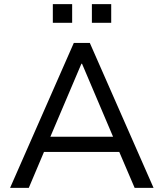

<svg xmlns="http://www.w3.org/2000/svg" viewBox="-20 -914 796 934"><path d="M29 0 339 -705H417L727 0H635L549 -201L592 -175H163L205 -201L120 0ZM376 -604 217 -230 192 -249H563L538 -230L379 -604ZM427 -803V-894H521V-803ZM237 -803V-894H331V-803Z"/></svg>

Font: Nunito Sans 9pt
Style: Regular
Weight: 400
Version: Version 3.101;gftools[0.9.27]